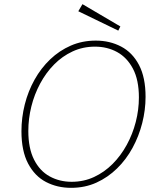

<svg xmlns="http://www.w3.org/2000/svg" viewBox="-20 -895 774 922"><path d="M321 7Q255 7 201 -21Q147 -49 115 -109.5Q83 -170 83 -265Q83 -330 99 -393.5Q115 -457 146 -512.5Q177 -568 221 -610Q265 -652 320 -676Q375 -700 440 -700Q507 -700 561.5 -671.5Q616 -643 647.5 -583Q679 -523 679 -430Q679 -367 663 -304Q647 -241 616.5 -185Q586 -129 542 -86Q498 -43 443 -18Q388 7 321 7ZM324 -22Q382 -22 431.5 -45Q481 -68 520.5 -107.5Q560 -147 588.5 -199Q617 -251 632 -309.5Q647 -368 647 -427Q647 -511 618.5 -565Q590 -619 542.5 -645Q495 -671 436 -671Q378 -671 328.5 -648Q279 -625 240 -585.5Q201 -546 173 -494Q145 -442 130.5 -383.5Q116 -325 116 -266Q116 -183 143.5 -128.5Q171 -74 218.5 -48Q266 -22 324 -22ZM548 -748 356 -841 376 -875 558 -768Z"/></svg>

Font: Bitter Thin ExtraLight
Style: Italic
Weight: 250
Italic angle: -9°
Version: Version 2.002